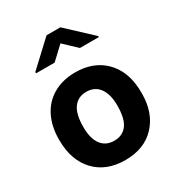

<svg xmlns="http://www.w3.org/2000/svg" viewBox="-180 -865 913 988"><g transform="rotate(-30 276.5 -370.5)"><path d="M200.2 -359.9Q172.9 -323.2 172.9 -246.1Q172.9 -177.2 200.2 -141.1Q227.1 -105.5 276.9 -105.5Q325.2 -105.5 352.5 -140.6Q379.9 -176.3 379.9 -255.4Q379.9 -322.8 352.5 -359.9Q325.2 -396 275.9 -396Q227.1 -396 200.2 -359.9ZM32.2 -249.5V-255.4Q32.2 -329.6 61 -388.2Q90.3 -446.8 145 -478.5Q200.7 -510.7 275.9 -511.2Q381.8 -511.2 447 -449Q512.2 -386.7 519.5 -279.8L520.5 -246.1Q520.5 -130.9 455.1 -60.5Q389.6 9.3 276.9 9.3Q163.6 9.3 97.7 -60.5Q32.2 -130.4 32.2 -249.5ZM473.6 -613.3V-607.4H361.3L286.1 -678.2L210.9 -607.4H100.6V-615.2L245.1 -750H327.1Z"/></g></svg>

Font: MAUL Bold
Style: Bold
Weight: 700
Designer: MAUL
Version: Version 1.0; 2020; ttfautohint (v1.8.3)